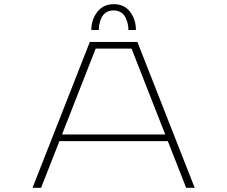

<svg xmlns="http://www.w3.org/2000/svg" viewBox="-20 -901 1090 921"><path d="M418 -757Q418 -807 446.8 -844Q475.5 -881 526 -881Q576 -881 604 -844.2Q632 -807.5 632 -757H596Q596 -771 593 -785.2Q590 -799.5 583 -815.2Q576 -831 561 -841Q546 -851 525 -851Q503.5 -851 488.5 -841Q473.5 -831 466.5 -815.2Q459.5 -799.5 456.8 -785.2Q454 -771 454 -757ZM873 0 785 -224H265L177 0H136L411 -700H639L914 0ZM439 -668 277.5 -256H772.5L611 -668Z"/></svg>

Font: League Mono Extended Thin
Style: Regular
Weight: 100
Width: 9
Designer: Tyler Finck
Foundry: The League of Moveable Type / Tyler Finck
Version: Version 2.210